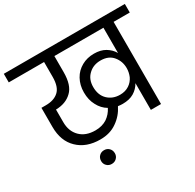

<svg xmlns="http://www.w3.org/2000/svg" viewBox="-221 -952 1376 1356"><g transform="rotate(-30 466.5 -273.5)"><path d="M-27 -740C-27 -740 -27 -670 -27 -670C-27 -670 261 -670 261 -670C261 -670 261 -549 261 -549C261 -549 261 -549 261 -549C261 -494 248 -455 223 -433C198 -410 163 -399 119 -399C119 -399 83 -399 83 -399C83 -399 83 -243 83 -243C83 -243 83 -243 83 -243C83 -166 106 -106 151 -63C196 -19 257 3 333 3C333 3 333 3 333 3C386 3 431 -10 469 -37C507 -63 536 -97 557 -139C557 -139 557 -139 557 -139C569 -137 582 -136 595 -136C595 -136 595 -136 595 -136C631 -136 662 -143 687 -158C712 -173 731 -193 745 -218C745 -218 745 0 745 0C745 0 828 0 828 0C828 0 828 -670 828 -670C828 -670 960 -670 960 -670C960 -670 960 -740 960 -740C960 -740 -27 -740 -27 -740ZM335 -70C335 -70 335 -70 335 -70C282 -70 241 -85 211 -115C181 -145 166 -185 166 -234C166 -234 166 -337 166 -337C166 -337 166 -337 166 -337C220 -338 263 -354 296 -386C329 -417 345 -468 345 -539C345 -539 345 -670 345 -670C345 -670 745 -670 745 -670C745 -670 745 -464 745 -464C745 -464 745 -464 745 -464C731 -489 711 -508 686 -523C661 -538 630 -545 595 -545C595 -545 595 -545 595 -545C558 -545 524 -537 494 -520C464 -503 440 -480 423 -449C406 -418 397 -383 397 -343C397 -343 397 -343 397 -343C397 -302 405 -267 422 -236C438 -205 460 -181 489 -164C489 -164 489 -164 489 -164C475 -136 455 -113 430 -96C404 -79 372 -70 335 -70ZM611 -201C611 -201 611 -201 611 -201C571 -201 538 -214 512 -239C486 -264 473 -299 473 -343C473 -343 473 -343 473 -343C473 -385 486 -418 513 -443C539 -468 572 -480 611 -480C611 -480 611 -480 611 -480C655 -480 688 -466 711 -438C734 -410 745 -378 745 -341C745 -341 745 -341 745 -341C745 -318 740 -295 731 -274C721 -253 706 -235 686 -222C665 -208 640 -201 611 -201ZM372 138C372 138 372 138 372 138C372 122 367 108 356 97C345 86 332 81 316 81C316 81 316 81 316 81C300 81 287 86 276 97C265 108 260 122 260 138C260 138 260 138 260 138C260 153 265 166 276 177C287 188 300 193 316 193C316 193 316 193 316 193C332 193 345 188 356 177C367 166 372 153 372 138Z"/></g></svg>

Font: Girnar Poppins
Style: Regular
Weight: 500
Designer: Ninad Kale (Devanagari), Jonny Pinhorn (Latin)
Foundry: Indian Type Foundry
Version: ""